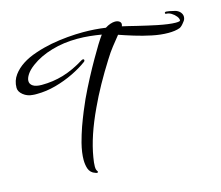

<svg xmlns="http://www.w3.org/2000/svg" viewBox="-118 -867 1356 1178"><g transform="rotate(-15 560.5 -278.0)"><path d="M359 156Q355 156 352.5 155Q350 154 348 153Q318 144 307 113Q299 87 299 58Q299 13 314 -47Q320 -71 327.5 -94.5Q335 -118 343 -142Q360 -189 377 -230.5Q394 -272 407 -300Q436 -362 466.5 -419.5Q497 -477 524 -524Q549 -568 570 -602Q591 -636 606 -656Q570 -662 532.5 -666Q495 -670 452 -670Q367 -670 290 -647.5Q213 -625 158 -584Q127 -561 112 -538Q97 -515 97 -497Q97 -477 115.5 -465Q134 -453 171 -453Q243 -453 309.5 -473Q376 -493 445 -536Q450 -539 454 -539Q462 -539 462 -532Q462 -526 456 -522Q417 -493 362.5 -466.5Q308 -440 247.5 -423.5Q187 -407 128 -407Q121 -407 114.5 -407Q108 -407 101 -408Q67 -410 41.5 -430.5Q16 -451 16 -476Q16 -521 42 -556Q89 -620 192 -654Q218 -663 243.5 -669.5Q269 -676 294 -681Q347 -691 399.5 -695.5Q452 -700 498 -700Q536 -700 571.5 -697.5Q607 -695 641 -690Q658 -701 674.5 -706.5Q691 -712 704 -712Q720 -712 730.5 -705Q741 -698 741 -687Q741 -681 738 -673Q759 -669 781.5 -663Q804 -657 826 -652Q860 -644 892.5 -636.5Q925 -629 950 -624Q984 -617 1014 -613Q1044 -609 1063 -609Q1092 -609 1092 -616Q1093 -628 1081.5 -642.5Q1070 -657 1053.5 -667Q1037 -677 1022 -677Q1014 -677 1014 -683Q1014 -690 1024 -690Q1037 -690 1077 -680Q1083 -678 1084 -678Q1102 -671 1111.5 -658.5Q1121 -646 1121 -632Q1121 -614 1108 -600Q1092 -578 1078 -571Q1062 -565 1043.5 -562.5Q1025 -560 1004 -560Q956 -560 901 -571.5Q846 -583 794 -599Q742 -615 702 -629Q674 -594 652.5 -567Q631 -540 605 -498Q562 -430 525 -363.5Q488 -297 458 -232Q382 -71 361 58Q355 92 355 115Q355 135 362 144Q365 147 365 151Q365 156 359 156Z"/></g></svg>

Font: Birthstone Bounce Medium
Style: Regular
Weight: 500
Designer: Robert E. Leuschke
Foundry: Rob Leuschke
Version: Version 1.010; ttfautohint (v1.8.3)